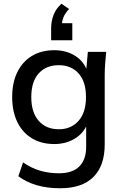

<svg xmlns="http://www.w3.org/2000/svg" viewBox="-20 -781 652 1025"><path d="M301 224Q165 224 78 160L103 86Q148 117 195 130.5Q242 144 295 144Q367 144 403.5 107.5Q440 71 440 2V-106Q418 -62 372.5 -37Q327 -12 270 -12Q201 -12 150.5 -42.5Q100 -73 72.5 -129.5Q45 -186 45 -263Q45 -340 72.5 -396Q100 -452 150.5 -482.5Q201 -513 270 -513Q329 -513 374.5 -487Q420 -461 441 -414L449 -504H547Q544 -473 541.5 -442.5Q539 -412 539 -383V-10Q539 104 478.5 164Q418 224 301 224ZM294 -91Q360 -91 399.5 -136Q439 -181 439 -263Q439 -345 399.5 -389Q360 -433 294 -433Q226 -433 186.5 -389Q147 -345 147 -263Q147 -181 186.5 -136Q226 -91 294 -91ZM253 -566V-629Q253 -668 266 -701.5Q279 -735 308 -761L349 -733Q330 -713 321.5 -695Q313 -677 311 -657H366V-566Z"/></svg>

Font: Mulish SemiBold
Style: Regular
Weight: 600
Designer: Vernon Adams
Foundry: Vernon Adams
Version: Version 3.603; ttfautohint (v1.8.3)